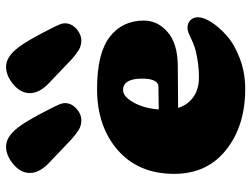

<svg xmlns="http://www.w3.org/2000/svg" viewBox="-118 -707 831 635"><g transform="rotate(-90 297.5 -389.5)"><path d="M321 6Q199 6 119.5 -57Q40 -120 40 -229Q40 -347 118.5 -415.5Q197 -484 321 -484Q438 -484 492.5 -442.5Q547 -401 547 -329Q547 -284 509.5 -251Q472 -218 399 -217L258 -216Q268 -184 294 -165.5Q320 -147 360 -147Q403 -147 448 -158Q467 -163 489.5 -174Q512 -185 522 -185Q539 -185 548.5 -175Q558 -165 558 -150Q558 -132 542 -106.5Q526 -81 497.5 -55.5Q469 -30 422 -12Q375 6 321 6ZM253 -280Q322 -281 328 -281Q343 -281 350 -299Q355 -312 355 -335Q355 -398 317 -398Q296 -398 276.5 -364Q257 -330 253 -280ZM394 -785Q365 -785 336 -761Q307 -737 307 -706Q307 -677 336 -647L420 -567Q421 -566 428 -560.5Q435 -555 437.5 -553Q440 -551 446 -547Q452 -543 456.5 -541Q461 -539 467.5 -537.5Q474 -536 481 -536Q494 -536 507.5 -543.5Q521 -551 529.5 -563.5Q538 -576 538 -590Q538 -595 536.5 -600.5Q535 -606 532 -612.5Q529 -619 527 -623.5Q525 -628 520.5 -636.5Q516 -645 514 -649Q488 -700 469 -729Q450 -758 431 -772Q413 -785 394 -785ZM130 -785Q101 -785 72 -761Q43 -737 43 -706Q43 -677 72 -647L156 -567Q157 -566 164 -560.5Q171 -555 173.5 -553Q176 -551 182 -547Q188 -543 192.5 -541Q197 -539 203.5 -537.5Q210 -536 217 -536Q238 -536 256 -552.5Q274 -569 274 -590Q274 -595 272.5 -600.5Q271 -606 268 -612.5Q265 -619 263 -623.5Q261 -628 256.5 -636.5Q252 -645 250 -649Q224 -700 205 -729Q186 -758 167 -772Q149 -785 130 -785Z"/></g></svg>

Font: Coiny 2.0
Style: Regular
Weight: 400
Version: Version 1.001 July 11, 2018